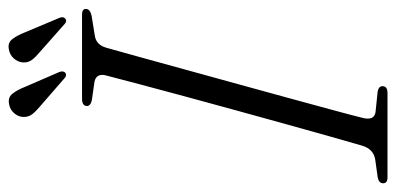

<svg xmlns="http://www.w3.org/2000/svg" viewBox="-254 -654 908 440"><g transform="rotate(-90 200.0 -434.0)"><path d="M150 -57.5Q143 -31 162.5 -27.5L210.5 -22.5Q222.5 -20 222.5 -11.5Q222.5 0 207 0H13.5Q0 0 0 -10Q0 -20 14 -22.5L53.5 -28Q78 -31.5 86 -57.5Q93.5 -83 106.2 -128Q119 -173 134.5 -229.2Q150 -285.5 166.8 -346Q183.5 -406.5 199 -464Q214.5 -521.5 227.2 -569.2Q240 -617 247.5 -646.5Q252 -667.5 232.5 -671.5L190.5 -677.5Q177 -680.5 177 -689Q177.5 -700 193.5 -700H387Q399.5 -700 399.5 -691Q399.5 -681.5 383.5 -678L337 -670.5Q317 -667 310.5 -644Q302 -614 288.8 -566.2Q275.5 -518.5 259.8 -460.8Q244 -403 227.2 -342.5Q210.5 -282 195.2 -226Q180 -170 168 -126Q156 -82 150 -57.5ZM346 -830.5 379 -752Q382.5 -743.5 378 -739Q372 -733.5 365.5 -739.5L301 -796.5Q290 -805.5 283 -814.5Q276 -823.5 277 -836Q278 -847.5 286.2 -856.5Q294.5 -865.5 306 -867.5Q321.5 -871 330 -860.2Q338.5 -849.5 346 -830.5ZM221 -830.5 255 -752Q258 -744 254 -739Q248 -734 241.5 -739.5L176.5 -796Q166 -804.5 158.8 -813.5Q151.5 -822.5 152 -835Q152.5 -846.5 160.8 -855.8Q169 -865 180.5 -867Q196 -870.5 204.8 -860Q213.5 -849.5 221 -830.5Z"/></g></svg>

Font: Fraunces 144pt S050 Light
Style: Italic
Weight: 300
Italic angle: -16°
Version: Version 1.000; ttfautohint (v1.8.3)